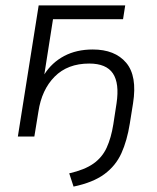

<svg xmlns="http://www.w3.org/2000/svg" viewBox="-20 -505 580 710"><path d="M252 185 236 136Q293 123 325.5 100Q358 77 374.5 41Q391 5 399 -45L411 -123Q422 -197 397.5 -233.5Q373 -270 310 -270Q230 -270 182 -221.5Q134 -173 122 -92L107 0H46L123 -485H443L435 -434H176L144 -230Q172 -274 217.5 -298Q263 -322 323 -322Q405 -322 446.5 -273Q488 -224 472 -123L460 -48Q450 15 429 61.5Q408 108 366 139Q324 170 252 185Z"/></svg>

Font: Nunito Sans Light
Style: Italic
Weight: 300
Italic angle: -9°
Designer: Vernon Adams
Foundry: Vernon Adams
Version: Version 3.006; ttfautohint (v1.8.3)